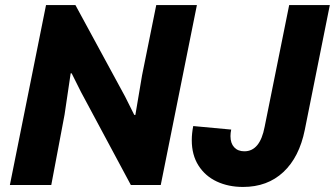

<svg xmlns="http://www.w3.org/2000/svg" viewBox="-20 -740 1339 768"><path d="M164.1 -719.7H281.7L480.5 -353.5L517.1 -280.3H521.5L548.3 -439L605 -719.7H767.6L623 0H503.4L304.2 -371.6L266.6 -446.8H262.7L238.3 -281.7L185.1 0H19.5ZM747.1 -179.2Q747.1 -206.1 752.9 -235.8L904.8 -221.7Q901.9 -208 901.9 -195.3Q901.9 -167 916.7 -150.9Q931.6 -134.8 957.5 -134.8Q1020 -134.8 1038.6 -232.9L1136.7 -719.7H1299.3L1199.2 -220.7Q1177.2 -111.3 1113.5 -51.8Q1049.8 7.8 952.1 7.8Q893.6 7.8 847.2 -13.9Q800.8 -35.6 773.9 -77.9Q747.1 -120.1 747.1 -179.2Z"/></svg>

Font: Reddit Sans Vanilla ExtraBold
Style: Italic
Weight: 800
Italic angle: -11.25°
Designer: Stephen Hutchings
Version: Version 1.013